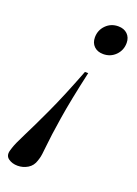

<svg xmlns="http://www.w3.org/2000/svg" viewBox="-217 -581 608 852"><g transform="rotate(20 86.5 -155.0)"><path d="M167.5 -382.5Q140.5 -382.5 124.2 -398.2Q108 -414 108 -440Q108 -474 131.5 -497.8Q155 -521.5 189.5 -521.5Q216.5 -521.5 232.8 -505.8Q249 -490 249 -464.5Q249 -430 225.5 -406.2Q202 -382.5 167.5 -382.5ZM-74 160 -70 147Q-63 124.5 -37 73.2Q-11 22 29.2 -64.8Q69.5 -151.5 119 -280.5H134.5Q103 -141 88.8 -50.8Q74.5 39.5 70 87.2Q65.5 135 61.5 147L57.5 160Q49.5 186.5 27.5 199.8Q5.5 213 -20 213Q-46 213 -64 199.8Q-82 186.5 -74 160Z"/></g></svg>

Font: Newsreader Display
Style: Italic
Weight: 400
Italic angle: -17°
Designer: Hugues Gentile
Foundry: Production Type
Version: Version 1.001